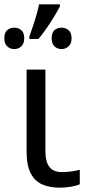

<svg xmlns="http://www.w3.org/2000/svg" viewBox="-41 -858 407 888"><path d="M169 -536V-158Q169 -110 187.5 -86Q206 -62 246 -62Q268 -62 291.5 -65.5Q315 -69 328 -73V-6Q314 1 287 5.5Q260 10 234 10Q190 10 155.5 -4.5Q121 -19 101.5 -55.5Q82 -92 82 -157V-536ZM236 -838V-828Q220 -797 193 -755Q166 -713 137 -678H95V-690Q106 -720 119.5 -762Q133 -804 140 -838ZM25 -730Q44 -730 57.5 -718.5Q71 -707 71 -681Q71 -656 57.5 -643.5Q44 -631 25 -631Q6 -631 -7.5 -643.5Q-21 -656 -21 -681Q-21 -707 -7.5 -718.5Q6 -730 25 -730ZM244 -730Q262 -730 276 -718.5Q290 -707 290 -681Q290 -656 276 -643.5Q262 -631 244 -631Q224 -631 211 -643.5Q198 -656 198 -681Q198 -707 211 -718.5Q224 -730 244 -730Z"/></svg>

Font: Noto IKEA Arabic
Style: Regular
Weight: 400
Designer: Monotype Design Team
Foundry: Monotype Imaging Inc.
Version: Version 1.200